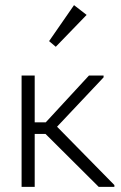

<svg xmlns="http://www.w3.org/2000/svg" viewBox="-20 -727 470 747"><path d="M64 -433H115V-251H158L326 -433H383V-426L202 -234L425 -7V0H364L157 -206H115V0H64ZM317 -669 197 -545 171 -567 268 -707Z"/></svg>

Font: Tilda Sans Light
Style: Regular
Weight: 300
Designer: ParaType Ltd
Foundry: ParaType Ltd
Version: Version 1.009